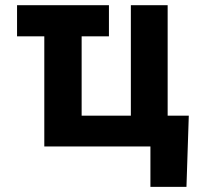

<svg xmlns="http://www.w3.org/2000/svg" viewBox="-20 -566 778 742"><path d="M401 -545.9V-425.6H45.9V-545.9ZM709.6 -119.1 700.6 156.2H561.3V0H517.8V-119.1ZM627.9 -545.9V0H151.2V-545.9H295.5V-119.1H485.7V-545.9Z"/></svg>

Font: Inter V
Style: 
Weight: 400
Designer: Rasmus Andersson
Foundry: rsms
Version: Version 4.000;git-a3f224843